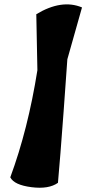

<svg xmlns="http://www.w3.org/2000/svg" viewBox="-20 -860 395 878"><path d="M151 -539 146 -795Q262 -865 355 -826L288 -589Q287 -570 271 -351.5Q255 -133 245 -24Q203 6 124 -4Q45 -14 27 -49Q108 -268 151 -539Z"/></svg>

Font: Tillana
Style: Bold
Weight: 700
Designer: Lipi Raval (Devanagari, Latin), Jonny Pinhorn (Latin)
Foundry: Indian Type Foundry
Version: Version 2.002;PS 1.0;hotconv 1.0.79;makeotf.lib2.5.61930; tt